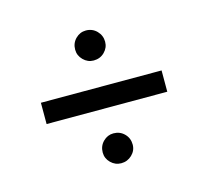

<svg xmlns="http://www.w3.org/2000/svg" viewBox="-70 -624 649 584"><g transform="rotate(-15 254.5 -332.0)"><path d="M244.6 -540.9Q265.1 -540.9 278.9 -526.7Q292.7 -512.5 292.7 -492.8Q292.7 -474.1 278.9 -460.3Q265.1 -446.5 244.6 -446.5Q225.9 -446.5 212.1 -460.3Q198.3 -474.1 198.3 -492.8Q198.3 -513.2 212.1 -527.1Q225.9 -540.9 244.6 -540.9ZM55.9 -296.9V-363.9H435.9V-296.9ZM244.6 -217Q265.1 -217 278.9 -203.1Q292.7 -189.3 292.7 -168.9Q292.7 -150.1 278.6 -136.5Q264.4 -122.9 244.6 -122.9Q225.9 -122.9 212.1 -136.5Q198.3 -150.1 198.3 -168.9Q198.3 -189.3 212.1 -203.1Q225.9 -217 244.6 -217Z"/></g></svg>

Font: League Spartan Extralight
Style: Regular
Weight: 200
Foundry: The League of Moveable Type
Version: Version 2.300; ttfautohint (v1.8.3)